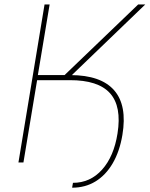

<svg xmlns="http://www.w3.org/2000/svg" viewBox="-20 -748 689 884"><path d="M171.9 -378.9 175.8 -402.3H304.7Q444.8 -401.9 505.6 -332.3Q566.4 -262.7 543.5 -126.5Q530.8 -50.8 499 3.7Q467.3 58.1 419.9 87.2Q372.6 116.2 312 116.2L315.9 93.8Q395.5 93.8 450 33Q504.4 -27.8 521 -133.3Q541 -257.8 486.6 -318.6Q432.1 -379.4 300.8 -378.9ZM64.9 0 185.1 -727.5H208.5L154.3 -402.3H277.3L616.2 -727.5H648.9L286.6 -378.9H150.9L87.9 0Z"/></svg>

Font: Inter 16pt Thin
Style: Italic
Weight: 250
Italic angle: -9.3988°
Version: Version 4.001;git-66647c0bb